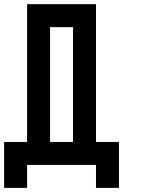

<svg xmlns="http://www.w3.org/2000/svg" viewBox="-20 -798 707 929"><path d="M222.2 -111.1H333.3V-666.7H222.2ZM555.6 111.1H444.4V0H111.1V111.1H0V-111.1H111.1V-777.8H444.4V-111.1H555.6Z"/></svg>

Font: Pixeloid Mono
Style: Regular
Weight: 400
Monospace: yes
Designer: GGBotNet
Foundry: GGBotNet
Version: 0.5